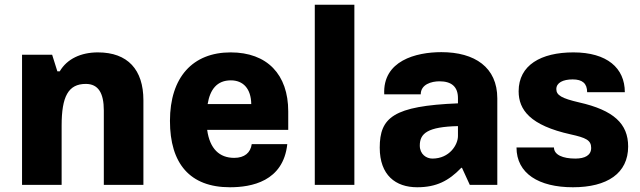

<svg xmlns="http://www.w3.org/2000/svg" viewBox="-20 -780 2698 810"><path d="M73 0H240V-250C240 -373 268 -426 342 -426C395 -426 418 -387 418 -314V0H585V-357C585 -486 519 -559 393 -559C322 -559 263 -532 232 -479H222L200 -549H73Z M1196 -310C1196 -466 1107 -559 953 -559C793 -559 697 -454 697 -270C697 -90 781 10 950 10C1040 10 1175 -14 1192 -172H1042C1037 -136 1012 -114 968 -114C906 -114 865 -152 854 -232H1196ZM856 -341C866 -402 895 -441 954 -441C1006 -441 1039 -406 1040 -341Z M1308 0H1475V-760H1308Z M1740 10C1821 10 1873 -17 1926 -72H1929L1962 0H2078V-365C2078 -496 1983 -560 1842 -560C1735 -560 1594 -524 1601 -382H1755C1755 -424 1800 -437 1834 -437C1885 -437 1912 -414 1912 -366V-344C1639 -333 1582 -284 1582 -157C1582 -41 1649 10 1740 10ZM1804 -111C1779 -111 1751 -129 1751 -166C1751 -218 1785 -245 1912 -248V-206C1912 -170 1877 -111 1804 -111Z M2397 10C2542 10 2630 -49 2630 -162C2630 -258 2569 -315 2423 -348C2350 -365 2327 -378 2327 -404C2327 -431 2355 -445 2396 -445C2437 -445 2457 -428 2457 -391H2616C2616 -493 2541 -559 2399 -559C2262 -559 2168 -505 2168 -395C2168 -317 2216 -251 2388 -213C2451 -199 2474 -189 2474 -156C2474 -125 2448 -111 2407 -111C2354 -111 2317 -127 2317 -158H2159C2159 -48 2253 10 2397 10Z"/></svg>

Font: Kathrein 85 Heavy
Style: Regular
Weight: 900
Designer: Lazydogs Typefoundry, based on Open Sans by Ascender Corporation
Foundry: Lazydogs Typefoundry
Version: Version 1.003;PS 001.003;hotconv 1.0.88;makeotf.lib2.5.64775